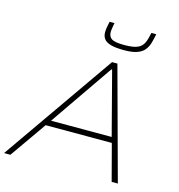

<svg xmlns="http://www.w3.org/2000/svg" viewBox="-135 -1029 1061 1141"><g transform="rotate(15 395.0 -458.0)"><path d="M-6 0 474 -688H507L694 0H656L597 -224H190L33 0ZM214 -258H587L486 -645H481ZM524 -775Q470 -775 440.5 -784Q411 -793 399.5 -809.5Q388 -826 388 -848Q388 -864 391 -881Q394 -898 398 -916H428Q425 -899 422.5 -884.5Q420 -870 420 -859Q420 -831 439.5 -818Q459 -805 517 -805Q573 -805 599.5 -817Q626 -829 637 -854Q648 -879 655 -916H685Q679 -885 671.5 -859.5Q664 -834 648.5 -815Q633 -796 603.5 -785.5Q574 -775 524 -775Z"/></g></svg>

Font: Saira Expanded Thin
Style: Italic
Weight: 250
Width: 7
Italic angle: -12°
Designer: Hector Gatti with collaboration of the Omnibus-Type team
Foundry: Omnibus-Type
Version: Version 1.101